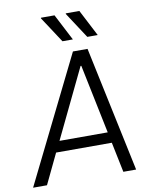

<svg xmlns="http://www.w3.org/2000/svg" viewBox="-114 -965 810 1035"><g transform="rotate(-10 291.0 -447.5)"><path d="M-18 0 321 -686H401L546 0H476L442 -165H137L58 0ZM430 -224 352 -602H348L166 -224ZM411 -750 318 -892 319 -895H393L468 -750ZM275 -750 182 -892 183 -895H257L332 -750Z"/></g></svg>

Font: Chivo Mono Medium ExtraLight
Style: Italic
Weight: 250
Italic angle: -8.05°
Monospace: yes
Version: Version 1.008